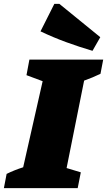

<svg xmlns="http://www.w3.org/2000/svg" viewBox="-63 -966 550 986"><path d="M-43 0 -29 -73Q-9 -83 12.5 -91.5Q34 -100 56 -107L156 -549L73 -580L88 -660H467L453 -587Q414 -568 369 -552L279 -103L352 -81L336 0ZM412 -705Q344 -725 277 -749.5Q210 -774 145 -805L216 -946H242L452 -775Z"/></svg>

Font: Piazzolla Black
Style: Italic
Weight: 900
Italic angle: -11.3°
Designer: Juan Pablo del Peral
Foundry: Huerta Tipografica
Version: Version 1.330